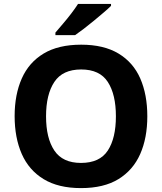

<svg xmlns="http://www.w3.org/2000/svg" viewBox="-20 -954 831 984"><path d="M735 -358Q735 -247 698.5 -164.5Q662 -82 587 -36Q512 10 395 10Q279 10 203.5 -36Q128 -82 91.5 -165Q55 -248 55 -359Q55 -469 91.5 -551.5Q128 -634 203.5 -679.5Q279 -725 396 -725Q512 -725 587.5 -679.5Q663 -634 699 -551.5Q735 -469 735 -358ZM216 -358Q216 -246 258.5 -182.5Q301 -119 395 -119Q491 -119 532.5 -182.5Q574 -246 574 -358Q574 -470 532.5 -534Q491 -598 396 -598Q301 -598 258.5 -534Q216 -470 216 -358ZM549 -934V-924Q535 -910 511.5 -890Q488 -870 461.5 -848Q435 -826 409.5 -806.5Q384 -787 365 -774H264V-787Q280 -806 302 -831.5Q324 -857 345 -884.5Q366 -912 380 -934Z"/></svg>

Font: Noto Sans Cherokee
Style: Bold
Weight: 700
Designer: Monotype Design Team
Foundry: Monotype Imaging Inc.
Version: Version 2.001; ttfautohint (v1.8.4.7-5d5b)